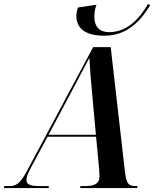

<svg xmlns="http://www.w3.org/2000/svg" viewBox="-78 -953 781 973"><path d="M451 -772C578 -772 643 -863 683 -926L672 -933C635 -868 572 -790 475 -790C427 -790 400 -817 400 -869C400 -889 404 -910 411 -929L317 -915C312 -900 309 -886 309 -873C309 -817 344 -772 451 -772ZM-58 0H168L170 -10H124C76 -10 56 -18 56 -40C56 -55 63 -74 78 -102L163 -260H409L425 -90C425 -79 426 -67 426 -57C426 -24 401 -10 356 -10H330L328 0H617L619 -10H609C571 -10 562 -25 555 -85L483 -714H394L61 -91C25 -23 5 -10 -32 -10H-56ZM282 -484C320 -557 353 -617 375 -660C377 -616 383 -537 389 -478L408 -270H168Z"/></svg>

Font: Noto Serif Display SemiCondensed SemiBold
Style: Italic
Weight: 600
Width: 4
Italic angle: -12°
Designer: Monotype Design Team
Foundry: Monotype Imaging Inc.
Version: Version 2.009